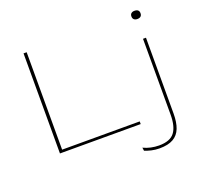

<svg xmlns="http://www.w3.org/2000/svg" viewBox="-139 -814 1222 1152"><g transform="rotate(-20 472.0 -238.0)"><path d="M138 0H118V-639H138ZM129 -17H633.5V0H129ZM821.5 -86V-476H840.5V-86ZM830.5 -599Q817.5 -599 809.8 -605.8Q802 -612.5 802 -625V-626.5Q802 -638.5 809.8 -645Q817.5 -651.5 830.5 -651.5Q845 -651.5 852.5 -645Q860 -638.5 860 -626.5V-625Q860 -612.5 852.5 -605.8Q845 -599 830.5 -599ZM691 176Q663.5 176 639.2 170.2Q615 164.5 597.5 157L594.5 136.5Q617 147.5 642.5 153Q668 158.5 694 158.5Q764.5 158.5 793 121.2Q821.5 84 821.5 8V-166H840.5V8Q840.5 64 826 101.2Q811.5 138.5 778.8 157.2Q746 176 691 176Z"/></g></svg>

Font: Anek Latin Expanded Thin
Style: Regular
Weight: 250
Width: 7
Designer: Yesha Goshar
Foundry: Ek Type
Version: Version 1.003